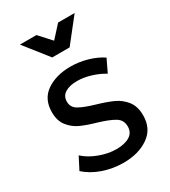

<svg xmlns="http://www.w3.org/2000/svg" viewBox="-185 -841 829 936"><g transform="rotate(-30 230.0 -373.0)"><path d="M232 -456Q190 -456 164.5 -440.5Q139 -425 139 -393Q139 -361 167.5 -344.5Q196 -328 254 -311Q309 -295 344 -279Q379 -263 403.5 -232Q428 -201 428 -150Q428 -75 371.5 -36Q315 3 231 3Q172 3 116.5 -16Q61 -35 23 -70L58 -138Q91 -108 139.5 -90Q188 -72 234 -72Q280 -72 308 -89Q336 -106 336 -141Q336 -177 306.5 -195Q277 -213 217 -231Q164 -246 130.5 -261.5Q97 -277 73.5 -307Q50 -337 50 -385Q50 -459 104 -496Q158 -533 239 -533Q287 -533 333.5 -519.5Q380 -506 414 -483L380 -412Q347 -432 307.5 -444Q268 -456 232 -456ZM295 -749H388L283 -616H185L80 -749H173L234 -682Z"/></g></svg>

Font: Gontserrat
Style: Regular
Weight: 400
Designer: Julieta Ulanovsky
Foundry: Julieta Ulanovsky
Version: Version 6.001